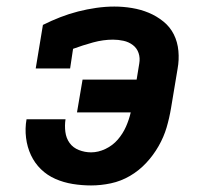

<svg xmlns="http://www.w3.org/2000/svg" viewBox="-20 -558 640 586"><path d="M258 8Q230 8 202 3.5Q174 -1 149 -12Q124 -23 105 -41.5Q86 -60 74.5 -84.5Q63 -109 59.5 -137.5Q56 -166 61 -194H180Q177 -175 179.5 -155.5Q182 -136 192.5 -121.5Q203 -107 221 -100Q239 -93 258 -93Q280 -93 302 -103.5Q324 -114 339.5 -132Q355 -150 364.5 -171.5Q374 -193 379 -215H215L232 -315H397L405 -364Q408 -381 403 -396Q398 -411 385.5 -420.5Q373 -430 357 -433.5Q341 -437 325 -437Q295 -437 264 -428.5Q233 -420 203 -409L194 -349H89L111 -482Q137 -495 164 -505.5Q191 -516 218.5 -523Q246 -530 274 -534Q302 -538 329 -538Q356 -538 383 -533.5Q410 -529 434 -519Q458 -509 478.5 -492.5Q499 -476 510.5 -453Q522 -430 524.5 -402.5Q527 -375 522 -348L502 -228Q497 -198 488.5 -169Q480 -140 464 -112Q448 -84 426 -60.5Q404 -37 376.5 -21Q349 -5 318.5 1.5Q288 8 258 8Z"/></svg>

Font: Iosevka Curly Slab Extended
Style: Bold Italic
Weight: 700
Width: 7
Italic angle: -9°
Monospace: yes
Designer: Belleve Invis
Foundry: Belleve Invis
Version: Version 11.0.0; ttfautohint (v1.8.3)